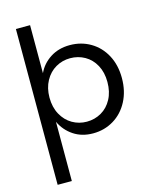

<svg xmlns="http://www.w3.org/2000/svg" viewBox="-142 -835 961 1190"><g transform="rotate(-15 338.0 -240.0)"><path d="M168 -432Q194 -488 247.5 -522.5Q301 -557 373 -557Q446 -557 505.5 -522Q565 -487 599 -423.5Q633 -360 633 -276Q633 -193 599 -128Q565 -63 505.5 -27Q446 9 373 9Q301 9 248 -26.5Q195 -62 168 -120V260H77V-740H168ZM540 -276Q540 -338 515 -384Q490 -430 447.5 -454Q405 -478 354 -478Q304 -478 261.5 -453.5Q219 -429 193.5 -382.5Q168 -336 168 -275Q168 -213 193.5 -166.5Q219 -120 261.5 -95.5Q304 -71 354 -71Q405 -71 447.5 -95.5Q490 -120 515 -166.5Q540 -213 540 -276Z"/></g></svg>

Font: DVN-Poppins
Style: Regular
Weight: 400
Designer: Ninad Kale (Devanagari), Jonny Pinhorn (Latin)
Foundry: Indian Type Foundry
Version: 4.004